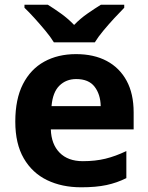

<svg xmlns="http://www.w3.org/2000/svg" viewBox="-20 -786 631 816"><path d="M303 -556Q379 -556 433.5 -527Q488 -498 518 -443Q548 -388 548 -308V-236H196Q198 -173 233.5 -137Q269 -101 332 -101Q385 -101 428 -111.5Q471 -122 517 -144V-29Q477 -9 432.5 0.5Q388 10 325 10Q243 10 180 -20.5Q117 -51 81 -113Q45 -175 45 -269Q45 -365 77.5 -428.5Q110 -492 168 -524Q226 -556 303 -556ZM304 -450Q261 -450 232.5 -422Q204 -394 199 -335H408Q407 -385 382 -417.5Q357 -450 304 -450ZM209 -606Q195 -629 172.5 -656Q150 -683 126.5 -709Q103 -735 84 -753V-766H183Q209 -750 239 -728.5Q269 -707 295 -680Q321 -707 352 -728.5Q383 -750 409 -766H508V-753Q490 -735 466 -709Q442 -683 419.5 -656Q397 -629 383 -606Z"/></svg>

Font: Noto Sans New Tai Lue
Style: Bold
Weight: 700
Version: Version 2.003